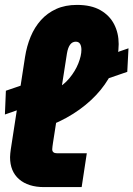

<svg xmlns="http://www.w3.org/2000/svg" viewBox="-21 -763 544 783"><path d="M-1 -296 3 -393 120 -433 116 -337ZM341 -416V-510L503 -566L498 -470ZM159 0Q94 0 57 -32Q20 -64 20 -122Q20 -130 21 -138Q22 -146 23 -154L81 -530Q88 -575 104 -613.5Q120 -652 146 -681Q172 -710 208.5 -726.5Q245 -743 293 -743Q351 -743 388.5 -721.5Q426 -700 444.5 -664Q463 -628 463 -583Q463 -535 444 -487.5Q425 -440 389.5 -396.5Q354 -353 303.5 -316.5Q253 -280 190 -254L204 -398Q238 -415 262 -444Q286 -473 298.5 -504.5Q311 -536 311 -560Q311 -575 305.5 -584Q300 -593 288 -593Q274 -593 265 -581Q256 -569 252 -545L195 -180Q194 -172 193 -165.5Q192 -159 192 -154Q192 -146 197 -142Q202 -138 211 -138H333L312 0Z"/></svg>

Font: MuseoModerno Thin ExtraBold
Style: Italic
Weight: 800
Italic angle: -9°
Version: Version 1.003